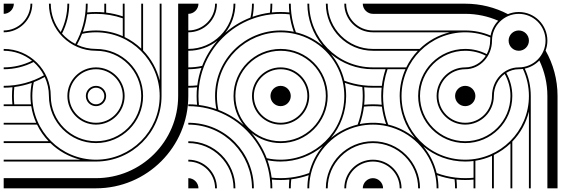

<svg xmlns="http://www.w3.org/2000/svg" viewBox="-20 -1020 3040 1040"><path d="M55 -1000H0V-945C30 -945 55 -970 55 -1000ZM555 -500C555 -530.4 530.4 -555 500 -555C469.6 -555 445 -530.4 445 -500C445 -469.6 469.6 -445 500 -445C530.4 -445 555 -469.6 555 -500ZM545 -500C545 -475.2 524.8 -455 500 -455C475.2 -455 455 -475.2 455 -500C455 -524.8 475.2 -545 500 -545C524.8 -545 545 -524.8 545 -500ZM655 -500C655 -585.6 585.6 -655 500 -655C414.4 -655 345 -585.6 345 -500C345 -414.4 414.4 -345 500 -345C585.6 -345 655 -414.4 655 -500ZM645 -500C645 -420 580 -355 500 -355C420 -355 355 -420 355 -500C355 -580 420 -645 500 -645C580 -645 645 -580 645 -500ZM855 -1000H845V-584C829.9 -646.3 798.2 -702.3 755 -746.9V-1000H745V-756.8C718.6 -782.1 688.2 -803.3 655 -819.4V-1000H645V-931.4C616.2 -941.1 586.1 -948 555 -951.7V-1000H545V-952.8C530.2 -954.3 515.2 -955 500 -955C484 -955 468.2 -954.2 452.6 -952.6C454.2 -968.1 455 -984 455 -1000H445C445 -920.8 424.3 -846.5 388 -782.1C360.6 -796.2 336.2 -815.3 316 -838.2C340.9 -886.8 355 -941.8 355 -1000H345C345 -944.9 332.1 -892.8 309 -846.5C275.2 -888.6 255 -941.9 255 -1000H245C245 -859.2 359.2 -745 500 -745C635.2 -745 745 -635.2 745 -500C745 -364.8 635.2 -255 500 -255C364.8 -255 255 -364.8 255 -500C255 -640.8 140.8 -755 0 -755V-745C58.1 -745 111.4 -724.8 153.5 -691C107.2 -667.9 55.1 -655 0 -655V-645C58.2 -645 113.2 -659.1 161.8 -684C184.7 -663.8 203.8 -639.4 217.9 -612C153.5 -575.7 79.2 -555 0 -555V-545C16 -545 31.9 -545.8 47.4 -547.4C45.8 -531.9 45 -516 45 -500C45 -484.8 45.7 -469.8 47.2 -455H0V-445H149.2C154.2 -413.4 163.2 -383.2 175.9 -355H0V-345H180.6C196.7 -311.8 217.9 -281.4 243.2 -255H0V-245H253.1C297.7 -201.8 353.7 -170.1 416 -155H0V-145H500C696 -145 855 -304 855 -500ZM1000 -1000H945V-500C945 -254.4 745.6 -55 500 -55H0V0H500C776 0 1000 -224 1000 -500ZM645 -920.8V-824.1C600.7 -844 551.6 -855 500 -855C475.7 -855 451.9 -852.5 428.9 -847.9C439.6 -878 447.2 -909.7 451.4 -942.4C467.3 -944.1 483.6 -945 500 -945C550.8 -945 599.5 -936.5 645 -920.8ZM845 -500C845 -309.6 690.4 -155 500 -155C309.6 -155 155 -309.6 155 -500C155 -525.8 157.8 -551 163.2 -575.2C183.7 -583.1 203.4 -592.4 222.3 -603C236.9 -571.7 245 -536.8 245 -500C245 -359.2 359.2 -245 500 -245C640.8 -245 755 -359.2 755 -500C755 -640.8 640.8 -755 500 -755C463.2 -755 428.3 -763.1 397 -777.7C407.6 -796.6 416.9 -816.3 424.8 -836.8C449 -842.2 474.2 -845 500 -845C690.4 -845 845 -690.4 845 -500ZM152.1 -571.1C147.5 -548.1 145 -524.3 145 -500C145 -484.8 146 -469.7 147.8 -455H57.2C55.8 -469.8 55 -484.8 55 -500C55 -516.4 55.9 -532.7 57.6 -548.6C90.3 -552.8 122 -560.4 152.1 -571.1ZM155 -1000H145C145 -920 80 -855 0 -855V-845C85.6 -845 155 -914.4 155 -1000Z M1945 -1000C1945 -970 1970 -945 2000 -945V-1000ZM1000 -945C1030 -945 1055 -970 1055 -1000H1000ZM1000 0H1055C1055 -30 1030 -55 1000 -55ZM1945 0H2000V-55C1970 -55 1945 -30 1945 0ZM1000 -445C1018 -445 1035.3 -444 1052.5 -441.9C1088.9 -437.6 1124 -429 1157.2 -416.4C1282.2 -369.2 1373.6 -270.5 1416.4 -157.2C1429 -124 1437.6 -88.9 1441.9 -52.5C1444 -35.3 1445 -18 1445 0H1455C1455 -16 1454.2 -31.9 1452.6 -47.4C1468.1 -45.8 1484 -45 1500 -45C1516 -45 1531.9 -45.8 1547.4 -47.4C1545.8 -31.9 1545 -16 1545 0H1555C1555 -16 1555.9 -32.7 1557.6 -48.6C1590.3 -52.8 1622 -60.4 1652.1 -71.1C1646.6 -44 1645 -22 1645 0H1655C1655 -23 1656.9 -47.4 1663.8 -77.8C1693.7 -205.7 1794.2 -306.7 1922.2 -336.2C1947.2 -342 1973 -345 2000 -345V-355C1976 -355 1951.9 -352.5 1928.9 -347.9C1939.6 -378 1947.2 -409.7 1951.4 -442.4C1967.3 -444.1 1984 -445 2000 -445V-455C1984 -455 1968.1 -454.2 1952.6 -452.6C1954.2 -468.1 1955 -484 1955 -500C1955 -516 1954.2 -531.9 1952.6 -547.4C1968.1 -545.8 1984 -545 2000 -545V-555C1982 -555 1964.7 -556 1947.5 -558.1C1912 -562.3 1877.8 -570.6 1845.3 -582.7C1832.4 -636.7 1807.1 -686 1772.6 -727.3C1833.5 -676.2 1912 -645 2000 -645V-655C1805 -655 1655 -815 1655 -1000H1645C1645 -915 1675.8 -834.5 1727.9 -772.1C1686.5 -806.9 1637 -832.3 1582.7 -845.3C1570.6 -877.8 1562.3 -912 1558.1 -947.5C1556 -964.7 1555 -982 1555 -1000H1545C1545 -984 1545.8 -968.1 1547.4 -952.6C1531.9 -954.2 1516 -955 1500 -955C1484 -955 1468.1 -954.2 1452.6 -952.6C1454.2 -968.1 1455 -984 1455 -1000H1445C1445 -984 1444.1 -967.3 1442.4 -951.4C1409.7 -947.2 1378 -939.6 1347.9 -928.9C1352.5 -951.9 1355 -976 1355 -1000H1345C1345 -974 1342.2 -949 1336.8 -924.8C1286.4 -905.4 1240.3 -877.3 1200.4 -842.4C1234.6 -885.8 1255 -941 1255 -1000H1245C1245 -865 1135 -755 1000 -755V-745C1059 -745 1114.2 -765.4 1157.6 -799.6C1122.7 -759.7 1094.6 -713.6 1075.2 -663.2C1051 -657.8 1026 -655 1000 -655V-645C1024 -645 1048.1 -647.5 1071.1 -652.1C1060.4 -622 1052.8 -590.3 1048.6 -557.6C1032.7 -555.9 1016 -555 1000 -555V-545C1016 -545 1031.9 -545.8 1047.4 -547.4C1045.8 -531.9 1045 -516 1045 -500C1045 -484 1045.8 -468.1 1047.4 -452.6C1031.9 -454.2 1016 -455 1000 -455ZM1845 -1000C1845 -914 1914 -845 2000 -845V-855C1920 -855 1855 -920 1855 -1000ZM1745 -1000C1745 -859 1859 -745 2000 -745V-755C1865 -755 1755 -865 1755 -1000ZM1000 -845C1086 -845 1155 -914 1155 -1000H1145C1145 -920 1080 -855 1000 -855ZM1000 -145C1080 -145 1145 -80 1145 0H1155C1155 -86 1086 -155 1000 -155ZM1000 -245C1135 -245 1245 -135 1245 0H1255C1255 -141 1141 -255 1000 -255ZM1000 -345C1200 -345 1345 -181 1345 0H1355C1355 -187 1206 -355 1000 -355ZM1845 0H1855C1855 -80 1920 -145 2000 -145V-155C1914 -155 1845 -86 1845 0ZM1745 0H1755C1755 -135 1865 -245 2000 -245V-255C1859 -255 1745 -141 1745 0ZM1445 -500C1445 -469.6 1469.6 -445 1500 -445C1530.4 -445 1555 -469.6 1555 -500C1555 -530.4 1530.4 -555 1500 -555C1469.6 -555 1445 -530.4 1445 -500ZM1355 -500C1355 -580 1420 -645 1500 -645C1580 -645 1645 -580 1645 -500C1645 -420 1580 -355 1500 -355C1420 -355 1355 -420 1355 -500ZM1345 -500C1345 -414.4 1414.4 -345 1500 -345C1585.6 -345 1655 -414.4 1655 -500C1655 -585.6 1585.6 -655 1500 -655C1414.4 -655 1345 -585.6 1345 -500ZM1255 -500C1255 -635.2 1364.8 -745 1500 -745C1635.2 -745 1745 -635.2 1745 -500C1745 -364.8 1635.2 -255 1500 -255C1364.8 -255 1255 -364.8 1255 -500ZM1155 -500C1155 -695.4 1314.5 -845 1500 -845C1526.8 -845 1552.8 -842 1577.8 -836.2C1705.8 -806.7 1806.7 -705.8 1836.2 -577.8C1842 -552.8 1845 -526.8 1845 -500C1845 -304.6 1685.5 -155 1500 -155C1474.2 -155 1449 -157.8 1424.8 -163.2C1405.9 -212.4 1377.9 -258.9 1342.2 -299.7C1385.6 -265.5 1440.4 -245 1500 -245C1640.8 -245 1755 -359.2 1755 -500C1755 -640.8 1640.8 -755 1500 -755C1359.2 -755 1245 -640.8 1245 -500C1245 -440.5 1265.4 -385.8 1299.6 -342.4C1260.4 -376.7 1214.6 -405 1163.2 -424.8C1157.8 -449 1155 -474.2 1155 -500ZM1772.4 -272.3C1823.6 -333.2 1855 -412.1 1855 -500C1855 -524.3 1852.5 -548.1 1847.9 -571.1C1878 -560.4 1909.7 -552.8 1942.4 -548.6C1944.1 -532.7 1945 -516.4 1945 -500C1945 -482.2 1944 -464.7 1941.9 -447.5C1937.7 -412 1929.4 -377.8 1917.3 -345.3C1863.1 -332.4 1813.7 -306.9 1772.4 -272.3ZM1428.9 -152.1C1451.9 -147.5 1475.7 -145 1500 -145C1585.7 -145 1666 -176 1728.5 -228.4C1693.5 -186.9 1667.9 -137.2 1654.7 -82.7C1622.2 -70.6 1588 -62.3 1552.5 -58.1C1535.3 -56 1517.8 -55 1500 -55C1483.6 -55 1467.3 -55.9 1451.4 -57.6C1447.2 -90.3 1439.6 -122 1428.9 -152.1ZM1055 -500C1055 -517.8 1056 -535.3 1058.1 -552.5C1062.4 -588.9 1071 -624 1083.6 -657.2C1128.7 -776.4 1223.6 -871.3 1342.8 -916.4C1376 -929 1411.1 -937.6 1447.5 -941.9C1464.7 -944 1482.2 -945 1500 -945C1516.4 -945 1532.7 -944.1 1548.6 -942.4C1552.8 -909.7 1560.4 -878 1571.1 -847.9C1548.1 -852.5 1524.3 -855 1500 -855C1309.1 -855 1145 -701 1145 -500C1145 -475.7 1147.5 -451.9 1152.1 -428.9C1122 -439.6 1090.3 -447.2 1057.6 -451.4C1055.9 -467.3 1055 -483.6 1055 -500Z M2000 -55V0H2055C2055 -30 2030 -55 2000 -55ZM2000 -1000V-955V-950V-945H2500C2563.5 -945 2623.9 -931.7 2678.6 -907.7C2657.6 -886 2642.9 -858.3 2637.4 -827.4C2595.1 -845.2 2548.7 -855 2500 -855H2000V-845H2416C2353.7 -829.9 2297.7 -798.2 2253.1 -755H2000V-745H2243.2C2217.9 -718.6 2196.7 -688.2 2180.6 -655H2000V-645H2068.6C2058.9 -616.2 2052 -586.1 2048.3 -555H2000V-545H2047.2C2045.7 -530.2 2045 -515.2 2045 -500C2045 -483.1 2045.8 -468 2047.4 -452.6C2031.8 -454.2 2016 -455 2000 -455V-445C2016.4 -445 2032.7 -444.1 2048.6 -442.4C2052.8 -409.7 2060.4 -378 2071.1 -347.9C2044 -353.4 2021.7 -355 2000 -355V-345C2023.3 -345 2047.4 -343.1 2077.8 -336.2C2205.7 -306.3 2306.7 -205.8 2336.2 -77.8C2342 -52.8 2345 -26.8 2345 0H2355C2355 -24.3 2352.5 -48.1 2347.9 -71.1C2378 -60.4 2409.7 -52.8 2442.4 -48.6C2444.1 -32.7 2445 -16.4 2445 0H2455C2455 -16 2454.2 -31.9 2452.6 -47.4C2468.1 -45.8 2484 -45 2500 -45C2515.2 -45 2530.2 -45.7 2545 -47.2V0H2555V-149.2C2586.6 -154.2 2616.8 -163.2 2645 -175.9V0H2655V-180.6C2688.2 -196.7 2718.6 -217.9 2745 -243.2V0H2755V-253.1C2798.2 -297.7 2829.9 -353.7 2845 -416V0H2855V-500C2855 -553 2843.4 -603.3 2822.5 -648.4C2853.1 -655 2880.4 -670.6 2901.4 -692.3C2929.3 -634.1 2945 -568.8 2945 -500V0H2950H2955H3000V-500C3000 -589.4 2976.5 -673.4 2935.3 -746C2941.6 -762.8 2945 -781 2945 -800C2945 -885.6 2875.6 -955 2790 -955C2769.2 -955 2749.3 -950.9 2731.1 -943.4C2662 -979.6 2583.4 -1000 2500 -1000ZM2500 -845C2548.3 -845 2594.2 -835.1 2635.9 -817.2C2635.3 -811.5 2635 -805.8 2635 -800C2635 -773.3 2628.3 -748.3 2616.6 -726.8C2581.6 -744.8 2542 -755 2500 -755C2359.2 -755 2245 -640.8 2245 -500C2245 -359.2 2359.2 -245 2500 -245C2640.8 -245 2755 -359.2 2755 -500C2755 -545.5 2743 -588.3 2722.1 -625.3C2742.1 -637.8 2765.3 -645 2790 -645C2797.6 -645 2805.1 -645.5 2812.4 -646.6C2833.3 -602.1 2845 -552.4 2845 -500C2845 -309.6 2690.4 -155 2500 -155C2304.6 -155 2155 -313.5 2155 -500C2155 -690.4 2309.6 -845 2500 -845ZM2790 -945C2870 -945 2935 -880 2935 -800C2935 -720 2870 -655 2790 -655C2709.7 -655 2645 -585.3 2645 -500C2645 -420 2580 -355 2500 -355C2420 -355 2355 -420 2355 -500C2355 -580 2420 -645 2500 -645C2580.3 -645 2645 -714.7 2645 -800C2645 -880 2710 -945 2790 -945ZM2500 -745C2540.1 -745 2578 -735.3 2611.5 -718.2C2587.1 -680 2546.2 -655 2500 -655C2414.4 -655 2345 -585.6 2345 -500C2345 -414.4 2414.4 -345 2500 -345C2585.6 -345 2655 -414.4 2655 -500C2655 -549.8 2678.4 -593.6 2713.8 -619.7C2733.7 -584.3 2745 -543.5 2745 -500C2745 -364.8 2635.2 -255 2500 -255C2364.8 -255 2255 -364.8 2255 -500C2255 -635.2 2364.8 -745 2500 -745ZM2000 -155V-145C2080 -145 2145 -80 2145 0H2155C2155 -85.6 2085.6 -155 2000 -155ZM2000 -255V-245C2135.2 -245 2245 -135.2 2245 0H2255C2255 -140.8 2140.8 -255 2000 -255ZM2500 -555C2469.6 -555 2445 -530.4 2445 -500C2445 -469.6 2469.6 -445 2500 -445C2530.4 -445 2555 -469.6 2555 -500C2555 -530.4 2530.4 -555 2500 -555ZM2273.1 -226.6C2334 -175.9 2412.5 -145 2500 -145C2515.2 -145 2530.3 -146 2545 -147.8V-57.2C2530.2 -55.8 2515.2 -55 2500 -55C2482.2 -55 2464.7 -56 2447.5 -58.1C2412 -62.3 2377.8 -70.6 2345.3 -82.7C2332.5 -136.5 2307.4 -185.4 2273.1 -226.6ZM2079.2 -645H2175.9C2156 -600.7 2145 -551.6 2145 -500C2145 -414.5 2175.6 -334.7 2227.3 -272.4C2186 -306.9 2136.7 -332.2 2082.7 -345.3C2070.6 -377.8 2062.3 -412 2058.1 -447.5C2056 -464.7 2055 -481.2 2055 -500C2055 -550.8 2063.5 -599.5 2079.2 -645ZM2790 -855C2759.6 -855 2735 -830.4 2735 -800C2735 -769.6 2759.6 -745 2790 -745C2820.4 -745 2845 -769.6 2845 -800C2845 -830.4 2820.4 -855 2790 -855Z"/></svg>

Font: GlukFramesM7
Style: Medium
Weight: 500
Monospace: yes
Designer: gluk
Foundry: gluk
Version: Version 1.01